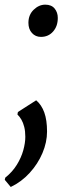

<svg xmlns="http://www.w3.org/2000/svg" viewBox="-47 -534 287 804"><path d="M-2 249 -27 219 -25 210Q5 186 23.5 156Q42 126 50.5 95.2Q59 64.5 59 39Q59 15.5 54.5 -2.5Q50 -20.5 42.5 -33.2Q35 -46 26 -54.5L28 -65L104.5 -114Q127 -95 138.5 -63Q150 -31 150 17Q150 61.5 130.8 107Q111.5 152.5 77.2 190Q43 227.5 -2 249ZM72 -438.5Q72 -472 94 -493.2Q116 -514.5 142.5 -514.5Q168.5 -514.5 181.8 -498.2Q195 -482 195 -459Q195 -424 175.2 -401.8Q155.5 -379.5 124.5 -379.5Q101.5 -379.5 86.8 -395.8Q72 -412 72 -438.5Z"/></svg>

Font: Merriweather 24pt
Style: Italic
Weight: 400
Italic angle: -7.8°
Designer: Eben Sorkin
Foundry: Eben Sorkin
Version: Version 2.101